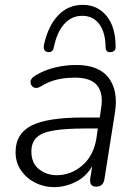

<svg xmlns="http://www.w3.org/2000/svg" viewBox="-20 -761 562 789"><path d="M202 8Q161 8 125 -10Q89 -28 66.5 -60.5Q44 -93 44 -136Q44 -212 109.5 -245Q175 -278 319 -278H390L395 -313Q406 -376 380 -409Q354 -442 288 -442Q249 -442 214.5 -434Q180 -426 148 -406Q130 -395 117.5 -402.5Q105 -410 105.5 -425Q106 -440 126 -451Q162 -473 205.5 -483.5Q249 -494 293 -494Q387 -494 427 -440.5Q467 -387 452 -296L409 -24Q404 6 375 6Q346 6 351 -29L359 -78Q333 -34 290 -13Q247 8 202 8ZM213 -41Q271 -41 317.5 -80.5Q364 -120 376 -191L382 -233H333Q248 -233 199 -224.5Q150 -216 129.5 -195Q109 -174 109 -139Q109 -90 140.5 -65.5Q172 -41 213 -41ZM178 -547Q155 -549 161 -578Q178 -655 219 -698Q260 -741 320 -741Q381 -741 418 -695.5Q455 -650 455 -570Q456 -549 437 -547Q414 -544 414 -567Q413 -629 387.5 -662.5Q362 -696 318 -696Q274 -696 244 -662.5Q214 -629 201 -566Q197 -545 178 -547Z"/></svg>

Font: Nunito Light
Style: Italic
Weight: 300
Italic angle: -9°
Designer: Vernon Adams
Foundry: Vernon Adams
Version: Version 3.601; ttfautohint (v1.8.2.53-6de2)